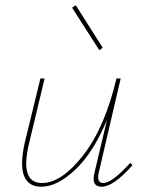

<svg xmlns="http://www.w3.org/2000/svg" viewBox="-20 -704 551 727"><path d="M369 -523 356 -514 253 -675 267 -684ZM473 -87 482 -79Q410 3 365 3Q324 3 338 -51L385 -250Q334 -127 265.5 -62Q197 3 136 3Q88 3 71.5 -37Q55 -77 73 -161L133 -407H149L90 -161Q54 -11 139 -11Q213 -11 295 -116Q377 -221 421 -407H437L354 -51Q345 -11 371 -11Q404 -11 473 -87Z"/></svg>

Font: EauTestInfant Thin
Style: Italic
Weight: 250
Italic angle: -12°
Designer: Christian Thalmann (Catharsis Fonts)
Version: Version 0.001;PS 000.001;hotconv 1.0.88;makeotf.lib2.5.64775